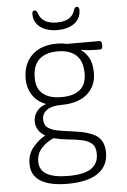

<svg xmlns="http://www.w3.org/2000/svg" viewBox="-61 -757 668 1012"><g transform="rotate(-5 273.0 -250.5)"><path d="M255 212Q163 212 113.5 182Q64 152 64 89Q64 41 92.5 5Q121 -31 158 -51V-53Q138 -64 124.5 -84Q111 -104 111 -130Q111 -159 128 -182.5Q145 -206 179 -217Q134 -233 108.5 -270.5Q83 -308 83 -359Q83 -437 130.5 -483Q178 -529 264 -529Q291 -529 314 -523H486Q500 -523 500 -505V-496Q500 -478 486 -478Q462 -478 436 -479.5Q410 -481 388 -485L387 -483Q407 -472 425.5 -441Q444 -410 444 -359Q444 -289 395.5 -247Q347 -205 256 -205Q207 -205 181.5 -186.5Q156 -168 156 -138Q156 -107 176.5 -92.5Q197 -78 231 -72Q265 -66 305 -61Q395 -50 433 -22.5Q471 5 471 66Q471 136 416.5 174Q362 212 255 212ZM263 -246Q327 -246 361 -274Q395 -302 395 -359Q395 -425 361 -456.5Q327 -488 263 -488Q200 -488 165.5 -456.5Q131 -425 131 -359Q131 -302 165.5 -274Q200 -246 263 -246ZM263 171Q345 171 383.5 145.5Q422 120 422 68Q422 31 403 14Q384 -3 351.5 -10Q319 -17 280 -20.5Q241 -24 201 -34Q163 -17 137 12Q111 41 111 83Q111 171 263 171ZM273 -600Q217 -600 182.5 -625.5Q148 -651 148 -696Q148 -713 161 -713Q172 -713 177 -697Q195 -640 273 -640Q352 -640 368 -697Q373 -713 384 -713Q397 -713 397 -696Q397 -651 363 -625.5Q329 -600 273 -600Z"/></g></svg>

Font: Asap ExtraLight
Style: Regular
Weight: 200
Designer: Pablo Cosgaya
Foundry: Omnibus-Type
Version: Version 3.001; ttfautohint (v1.8.4.7-5d5b)